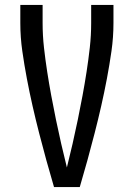

<svg xmlns="http://www.w3.org/2000/svg" viewBox="-20 -755 540 775"><path d="M198 0Q182 -54 167 -108.5Q152 -163 138 -217.5Q124 -272 111.5 -327Q99 -382 88.5 -437.5Q78 -493 70 -549Q62 -605 62 -662V-735H152V-662Q152 -612 157.5 -563Q163 -514 170.5 -465.5Q178 -417 187 -368.5Q196 -320 206 -271.5Q216 -223 227 -175Q238 -127 250 -79Q262 -127 273 -175Q284 -223 294 -271.5Q304 -320 313 -368.5Q322 -417 329.5 -465.5Q337 -514 342.5 -563Q348 -612 348 -662V-735H438V-662Q438 -605 430 -549Q422 -493 411.5 -437.5Q401 -382 388.5 -327Q376 -272 362 -217.5Q348 -163 333 -108.5Q318 -54 302 0Z"/></svg>

Font: Iosevka Curly Medium
Style: Regular
Weight: 500
Monospace: yes
Designer: Belleve Invis
Foundry: Belleve Invis
Version: Version 22.1.2; ttfautohint (v1.8.4)